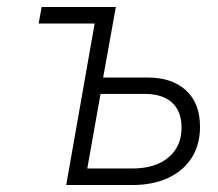

<svg xmlns="http://www.w3.org/2000/svg" viewBox="-20 -531 626 551"><path d="M91 -463.5 99.5 -511H292L283.5 -463.5ZM170 0 260 -511H312.5L276 -308.5H404Q474 -308.5 514 -271.5Q554 -234.5 554 -167Q554 -115.5 530 -78Q506 -40.5 462.2 -20.2Q418.5 0 359.5 0ZM230.5 -47.5H360Q425.5 -47.5 463.2 -79Q501 -110.5 501 -164.5Q501 -211.5 473.8 -236.5Q446.5 -261.5 395 -261.5H268.5Z"/></svg>

Font: Overpass ExtraLight
Style: Italic
Weight: 250
Italic angle: -10°
Designer: Delve Withrington, Dave Bailey, Thomas Jockin
Foundry: Delve Fonts LLC
Version: Version 4.000